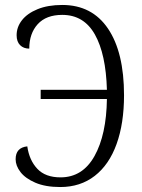

<svg xmlns="http://www.w3.org/2000/svg" viewBox="-20 -744 571 774"><path d="M43 -102Q43 -149 90 -154Q98 -98 130.5 -63.5Q163 -29 224 -29Q313 -29 361 -115Q409 -201 411 -345H144V-382H411Q407 -526 362.5 -605Q318 -684 231 -684Q166 -684 132 -646.5Q98 -609 98 -548Q75 -548 61 -562Q47 -576 47 -602Q47 -635 68.5 -662.5Q90 -690 131.5 -707Q173 -724 231 -724Q351 -724 415.5 -628.5Q480 -533 480 -360Q480 -247 450 -163.5Q420 -80 362 -35Q304 10 223 10Q163 10 122.5 -7.5Q82 -25 62.5 -50.5Q43 -76 43 -102Z"/></svg>

Font: Noto Serif NarrowLight
Style: Regular
Weight: 300
Width: 4
Designer: Monotype Design Team
Foundry: Monotype Imaging Inc.
Version: Version 1.001